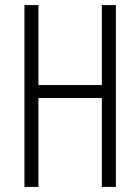

<svg xmlns="http://www.w3.org/2000/svg" viewBox="-20 -734 550 754"><path d="M435 0V-714H380V-400H131V-714H76V0H131V-349H380V0Z"/></svg>

Font: Noto Sans Georgian ExtraCondensed Light
Style: Regular
Weight: 300
Width: 2
Designer: Monotype Design Team, Akaki Razmadze
Foundry: Google LLC
Version: Version 2.005